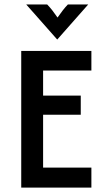

<svg xmlns="http://www.w3.org/2000/svg" viewBox="-20 -858 478 878"><path d="M241.7 -677.1 383.3 -837.5H290.3C272.9 -819.4 260.4 -802.1 243.1 -777.8C226.4 -802.1 213.2 -819.4 195.8 -837.5H100ZM77.1 0H397.9V-91.7H177.1V-333.3H349.3V-420.8H177.1V-535.4H397.9V-625H77.1Z"/></svg>

Font: Afacad Medium
Style: Regular
Weight: 500
Designer: Kristian Moeller
Foundry: Dicotype
Version: Version 1.000